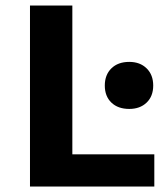

<svg xmlns="http://www.w3.org/2000/svg" viewBox="-20 -678 602 698"><path d="M89 0V-658H243V0ZM137 0V-117H541V0ZM450 -282Q409 -282 385 -305Q361 -328 361 -367Q361 -406 385 -429.5Q409 -453 450 -453Q489 -453 513 -429.5Q537 -406 537 -367Q537 -328 513 -305Q489 -282 450 -282Z"/></svg>

Font: Ysabeau Infant ExtraBold
Style: Regular
Weight: 800
Designer: Christian Thalmann (Catharsis Fonts)
Version: Version 2.001;gftools[0.9.30]; featfreeze: ss01,ss02,lnum